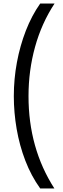

<svg xmlns="http://www.w3.org/2000/svg" viewBox="-20 -871 358 1084"><path d="M58 -328Q58 -425 75.5 -519Q93 -613 126 -698Q159 -783 207 -851H288Q215 -740 178 -606.5Q141 -473 141 -328Q141 -34 287 193H207Q156 122 123 36Q90 -50 74 -143Q58 -236 58 -328Z"/></svg>

Font: Noto Sans Tamil UI Condensed
Style: Regular
Weight: 400
Width: 3
Designer: Jelle Bosma - Monotype Design Team
Foundry: Monotype Imaging Inc.
Version: Version 2.004; ttfautohint (v1.8.4.7-5d5b)